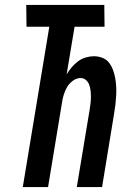

<svg xmlns="http://www.w3.org/2000/svg" viewBox="-20 -755 540 775"><path d="M72 0 179 -647H87L86 -735H401L402 -647H281L249 -455Q258 -470 269.5 -483.5Q281 -497 295 -507.5Q309 -518 326 -523Q343 -528 359 -528Q377 -528 393.5 -521.5Q410 -515 420 -502Q430 -489 436 -473Q442 -457 445 -440Q448 -423 449 -405.5Q450 -388 449 -370Q448 -352 446 -334Q444 -316 441 -299L392 0H290L342 -313Q344 -326 345.5 -338.5Q347 -351 347 -364Q347 -377 345.5 -389.5Q344 -402 340 -413Q336 -424 327 -432Q318 -440 305 -440Q289 -440 274 -429Q259 -418 250.5 -403Q242 -388 237 -371.5Q232 -355 230 -339L174 0Z"/></svg>

Font: Iosevka Curly Semibold
Style: Italic
Weight: 600
Italic angle: -9°
Monospace: yes
Designer: Belleve Invis
Foundry: Belleve Invis
Version: Version 22.1.2; ttfautohint (v1.8.4)